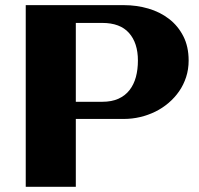

<svg xmlns="http://www.w3.org/2000/svg" viewBox="-20 -723 771 743"><path d="M273.4 0H79.6V-703.1H459.5Q508.8 -703.1 554 -689.9Q599.1 -676.8 633.8 -650.1Q668.5 -623.5 689.2 -583.3Q710 -543 710 -488.8Q710 -454.6 700.2 -424.6Q690.4 -394.5 673.1 -369.6Q655.8 -344.7 632.3 -324.7Q608.9 -304.7 581.1 -291Q553.2 -277.3 522.2 -270Q491.2 -262.7 459.5 -262.7H273.4ZM513.7 -488.8Q513.7 -556.6 479.2 -595.5Q444.8 -634.3 375.5 -634.3H273.4V-329.1H375.5Q412.6 -329.1 438.7 -341.1Q464.8 -353 481.4 -374.5Q498 -396 505.9 -425Q513.7 -454.1 513.7 -488.8Z"/></svg>

Font: Aclonica
Style: Regular
Weight: 400
Designer: Astigmatic (AOETI)
Foundry: Astigmatic (AOETI)
Version: Version 1.000